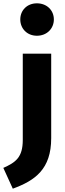

<svg xmlns="http://www.w3.org/2000/svg" viewBox="-71 -896 393 1155"><path d="M151 -876C92 -876 51 -834 51 -779C51 -724 92 -681 151 -681C211 -681 253 -724 253 -779C253 -834 211 -876 151 -876ZM237 -573H66V-54C66 51 23 81 -51 114L6 239C140 190 237 122 237 -65Z"/></svg>

Font: Glow Sans SC Normal ExtraBold
Style: Regular
Weight: 800
Designer: Ryoko NISHIZUKA (kana, bopomofo & ideographs); Paul D. Hunt (Latin, Greek & Cyrillic); Sandoll Communications, Soo-young
Version: Version 0.93